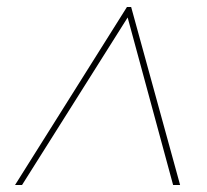

<svg xmlns="http://www.w3.org/2000/svg" viewBox="-20 -703 592 549"><path d="M475 -174H495L355 -683H343L23 -174H43L345 -653Z"/></svg>

Font: Poppins Devanagari Thin
Style: Italic
Weight: 100
Italic angle: -10°
Designer: Ninad Kale (Devanagari), Jonny Pinhorn (Latin)
Foundry: Indian Type Foundry
Version: 4.005